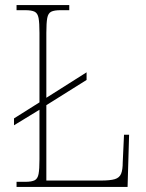

<svg xmlns="http://www.w3.org/2000/svg" viewBox="-20 -734 574 754"><path d="M45 0V-20H80Q104 -20 116 -26Q128 -32 131.5 -51Q135 -70 135 -108V-303L35 -242V-269L135 -332V-605Q135 -644 131.5 -663Q128 -682 116 -688Q104 -694 79 -694H45V-714H252V-694H218Q193 -694 181 -688Q169 -682 165.5 -663Q162 -644 162 -605V-350L320 -450V-420L162 -321V-25H376Q413 -25 431 -30.5Q449 -36 455.5 -51.5Q462 -67 462 -97L467 -205H487L481 0Z"/></svg>

Font: Noto Serif Khmer SemiCondensed Thin
Style: Regular
Weight: 250
Width: 4
Designer: Danh Hong and the Monotype Design Team
Foundry: Monotype Imaging Inc.
Version: Version 2.004